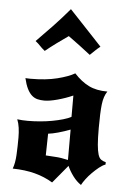

<svg xmlns="http://www.w3.org/2000/svg" viewBox="-56 -819 590 888"><g transform="rotate(5 239.0 -375.0)"><path d="M180 -94Q202 -92 225.5 -91Q249 -90 284 -82V-223Q255 -212 228 -204.5Q201 -197 182 -195ZM438 -413Q422 -390 417.5 -352Q413 -314 413 -241Q413 -193 415.5 -164.5Q418 -136 423 -119.5Q428 -103 437 -96.5Q446 -90 459 -87V-76Q445 -71 429.5 -58.5Q414 -46 399 -31Q384 -16 372 0Q360 16 354 28Q333 14 316 -9Q299 -32 289 -55L220 28Q182 5 136.5 -7Q91 -19 33 -20Q43 -46 45 -85.5Q47 -125 47 -165Q47 -189 44 -210.5Q41 -232 34 -249Q56 -246 82 -246Q110 -246 139.5 -248.5Q169 -251 196 -256Q223 -261 245.5 -267.5Q268 -274 283 -282V-381Q249 -366 212 -356Q175 -346 151 -346Q134 -346 119.5 -349.5Q105 -353 93 -363.5Q81 -374 71.5 -393Q62 -412 55 -442Q61 -442 63.5 -441.5Q66 -441 78 -441Q150 -441 202 -454Q254 -467 283 -484Q316 -448 351.5 -430.5Q387 -413 438 -413ZM388 -617Q373 -605 365 -597Q357 -589 342 -575Q318 -594 290.5 -614.5Q263 -635 238 -653Q212 -635 184 -614.5Q156 -594 133 -575Q117 -588 109.5 -596.5Q102 -605 87 -617Q122 -652 160.5 -692.5Q199 -733 237 -778Q303 -708 338.5 -670Q374 -632 388 -617Z"/></g></svg>

Font: New Rocker
Style: Regular
Weight: 400
Designer: Pablo Impallari, Brenda Gallo, Rodrigo Fuenzalida
Foundry: Pablo Impallari, Brenda Gallo, Rodrigo Fuenzalida
Version: Version 1.000; ttfautohint (v0.93) -l 8 -r 50 -G 200 -x 14 -